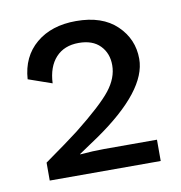

<svg xmlns="http://www.w3.org/2000/svg" viewBox="-55 -787 476 506"><g transform="rotate(-10 182.5 -534.0)"><path d="M39 -333V-381Q104 -427 131 -448Q203 -505 228.5 -537.5Q254 -570 254 -604Q254 -636 234 -656.5Q214 -677 177 -677Q138 -677 115.5 -652.5Q93 -628 91 -584L28 -606Q32 -666 73 -700.5Q114 -735 180 -735Q250 -735 288.5 -698Q327 -661 327 -608Q327 -523 182 -423L130 -388V-387Q166 -390 194 -390H336V-333Z"/></g></svg>

Font: Work Sans
Style: Regular
Weight: 400
Designer: Wei Huang
Foundry: Wei Huang
Version: Version 1.032;PS 001.032;hotconv 1.0.70;makeotf.lib2.5.58329